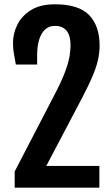

<svg xmlns="http://www.w3.org/2000/svg" viewBox="-20 -861 516 881"><path d="M47.4 0V-74.2L231.4 -428.7Q264.2 -491.7 279.3 -533.2Q294.4 -574.7 299.1 -602.8Q303.7 -630.9 303.7 -652.3Q303.7 -742.2 231.9 -742.2Q192.9 -742.2 171.6 -706.5Q150.4 -670.9 150.4 -605V-564.9H52.7Q47.9 -592.3 43.7 -615Q39.6 -637.7 39.6 -664.6Q39.6 -707 59.6 -747.6Q79.6 -788.1 122.1 -814.7Q164.6 -841.3 231.9 -841.3Q341.3 -841.3 389.2 -791.5Q437 -741.7 437 -652.3Q437 -618.7 429.4 -585.2Q421.9 -551.8 404.3 -510.5Q386.7 -469.2 356.9 -412.1L192.4 -99.6H436V0Z"/></svg>

Font: Fjalla One
Style: Regular
Weight: 400
Designer: Irina Smirnova, Eben Sorkin
Foundry: Sorkin Type
Version: Version 1.002; ttfautohint (v1.8.4.7-5d5b);gftools[0.9.25]